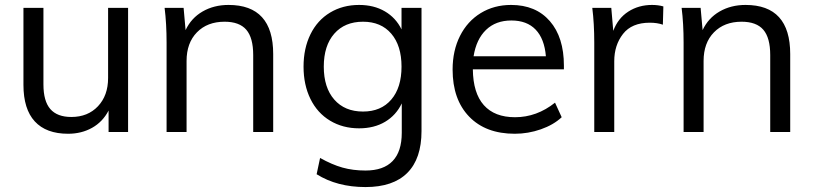

<svg xmlns="http://www.w3.org/2000/svg" viewBox="-20 -535 3297 778"><path d="M499 -503V0H420V-87Q396 -41 353 -17Q310 7 256 7Q167 7 121 -43Q75 -93 75 -191V-503H156V-193Q156 -125 184 -93Q212 -61 269 -61Q336 -61 377 -104.5Q418 -148 418 -219V-503Z M1087 -316V0H1006V-312Q1006 -382 978 -414.5Q950 -447 890 -447Q820 -447 778 -404Q736 -361 736 -288V0H655V-362Q655 -440 647 -503H724L732 -413Q755 -462 801 -488.5Q847 -515 906 -515Q1087 -515 1087 -316Z M1688 -503V-4Q1688 108 1630.5 165.5Q1573 223 1461 223Q1346 223 1263 171L1277 105Q1325 132 1367.5 144Q1410 156 1461 156Q1534 156 1571 117.5Q1608 79 1608 3V-116Q1585 -68 1540.5 -41.5Q1496 -15 1435 -15Q1369 -15 1317.5 -46Q1266 -77 1238 -134Q1210 -191 1210 -265Q1210 -339 1238 -396Q1266 -453 1317.5 -484Q1369 -515 1435 -515Q1495 -515 1539.5 -489Q1584 -463 1607 -416V-503ZM1607 -265Q1607 -350 1565.5 -398.5Q1524 -447 1451 -447Q1377 -447 1334.5 -398.5Q1292 -350 1292 -265Q1292 -180 1334.5 -131.5Q1377 -83 1451 -83Q1524 -83 1565.5 -131.5Q1607 -180 1607 -265Z M2265 -254H1896Q1897 -158 1940.5 -109Q1984 -60 2067 -60Q2155 -60 2229 -119L2256 -60Q2223 -29 2171.5 -11Q2120 7 2066 7Q1948 7 1881 -62.5Q1814 -132 1814 -253Q1814 -330 1844 -389.5Q1874 -449 1928 -482Q1982 -515 2051 -515Q2151 -515 2208 -449.5Q2265 -384 2265 -269ZM1899 -307H2192Q2186 -378 2150.5 -415Q2115 -452 2052 -452Q1989 -452 1949.5 -414Q1910 -376 1899 -307Z M2668 -509 2666 -435Q2643 -443 2613 -443Q2540 -443 2504.5 -397.5Q2469 -352 2469 -287V0H2388V-362Q2388 -440 2380 -503H2457L2465 -410Q2484 -461 2526 -488Q2568 -515 2622 -515Q2647 -515 2668 -509Z M3182 -316V0H3101V-312Q3101 -382 3073 -414.5Q3045 -447 2985 -447Q2915 -447 2873 -404Q2831 -361 2831 -288V0H2750V-362Q2750 -440 2742 -503H2819L2827 -413Q2850 -462 2896 -488.5Q2942 -515 3001 -515Q3182 -515 3182 -316Z"/></svg>

Font: Muli
Style: Regular
Weight: 400
Designer: Vernon Adams
Foundry: Vernon Adams
Version: Version 2.000